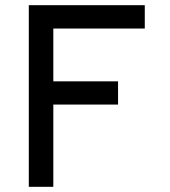

<svg xmlns="http://www.w3.org/2000/svg" viewBox="-20 -720 656 740"><path d="M91 0V-700H538V-610H185.5V-406.5H435V-317H185.5V0Z"/></svg>

Font: Overpass Mono Medium
Style: Regular
Weight: 500
Monospace: yes
Designer: Delve Withrington, Dave Bailey
Foundry: Delve Fonts LLC
Version: Version 4.000